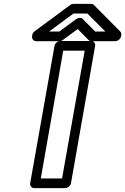

<svg xmlns="http://www.w3.org/2000/svg" viewBox="-20 -948 647 993"><path d="M301 -25H191L307 -686H418ZM317 25C328 25 344 15 347 0L472 -711C474 -722 467 -736 452 -736H291C280 -736 265 -726 262 -711L136 0C134 11 142 25 157 25ZM525 -785H472L408 -850C400 -858 385 -857 375 -850L287 -785H234L360 -878H432ZM607 -766C608 -773 607 -780 602 -785L466 -922C462 -926 456 -928 450 -928H360C354 -928 348 -926 343 -922L160 -787C154 -783 148 -775 147 -768L146 -760C144 -749 152 -735 167 -735H288C294 -735 300 -737 305 -741L382 -798L438 -741C442 -737 448 -735 454 -735H577C588 -735 603 -745 606 -760Z"/></svg>

Font: Asimov
Style: WidOuIt
Weight: 500
Designer: Google
Version: Version 2.000980; 2014